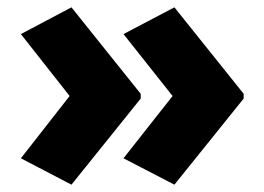

<svg xmlns="http://www.w3.org/2000/svg" viewBox="-20 -543 721 524"><path d="M645 -274 456 -39 317 -111 451 -281 317 -450 456 -523 645 -287ZM364 -274 175 -39 37 -111 170 -281 37 -450 175 -523 364 -287Z"/></svg>

Font: Noto Sans Gujarati UI Black
Style: Regular
Weight: 900
Designer: Jelle Bosma - Monotype Design Team, Universal Thirst
Foundry: Monotype Imaging Inc.
Version: Version 2.106; ttfautohint (v1.8.4.7-5d5b)